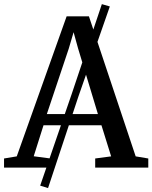

<svg xmlns="http://www.w3.org/2000/svg" viewBox="-30 -830 754 951"><path d="M169 89.5 325 -364 474.5 -809.5 514 -798 358 -351 208 101.5ZM53 -55.5 300 -749H410.5L642 -55.5L704.5 -45V0H441.5V-45L520.5 -55.5L472.5 -209.5H185.5L137 -56L220 -45V0H-10V-45ZM455 -265 356.5 -591 334.5 -670.5 310.5 -589 202 -265Z"/></svg>

Font: Merriweather 36pt
Style: Regular
Weight: 400
Designer: Eben Sorkin
Foundry: Eben Sorkin
Version: Version 2.100